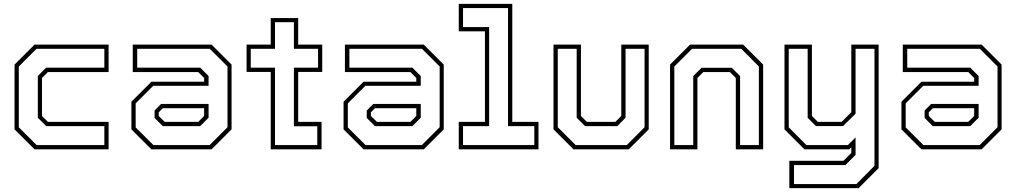

<svg xmlns="http://www.w3.org/2000/svg" viewBox="-20 -770 5240 990"><path d="M158 0 55 -103V-437L158 -540H540V-398.5H227L196.5 -368V-172L227 -141.5H540V0ZM169 -22H518V-119.5H218.5L175 -163V-378L217.5 -421H518V-518.5H168.5L77 -427V-113.5Z M760.5 0 657.5 -103V-245.5L760.5 -348.5H1032.5V-368L1002 -398.5H664.5V-540H1071L1174 -437V-103L1071 0ZM819.5 -119.5 777 -162V-200L810.5 -234H1055.5V-163L1012 -119.5ZM771 -22H1061L1153 -114V-427L1061.5 -518.5H687.5V-421H1012.5L1055.5 -378V-327.5H770L679.5 -237V-113ZM829.5 -141.5H1002L1032.5 -172V-212H819.5L798.5 -191V-172Z M1376 0V-399H1251.5V-540H1376V-677H1517.5V-540H1641.5V-399H1517.5V-141.5H1638V0ZM1398 -22H1616V-119H1495.5V-421H1620V-518.5H1495.5V-655.5H1398V-518.5H1273V-421H1398Z M1854.5 0 1751.5 -103V-245.5L1854.5 -348.5H2126.5V-368L2096 -398.5H1758.5V-540H2165L2268 -437V-103L2165 0ZM1913.5 -119.5 1871 -162V-200L1904.5 -234H2149.5V-163L2106 -119.5ZM1865 -22H2155L2247 -114V-427L2155.5 -518.5H1781.5V-421H2106.5L2149.5 -378V-327.5H1864L1773.5 -237V-113ZM1923.5 -141.5H2096L2126.5 -172V-212H1913.5L1892.5 -191V-172Z M2345.5 0V-141.5H2480.5V-608.5H2345.5V-750H2621.5V-141.5H2756.5V0ZM2367.5 -22H2735V-119.5H2599.5V-728.5H2367.5V-630.5H2502V-119.5H2367.5Z M2937 0 2834 -103V-540H2975.5V-172L3006 -141.5H3153L3183.5 -172V-540H3325V-103L3222 0ZM2948 -22H3212L3303.5 -114V-518.5H3205.5V-163L3163 -119.5H2997L2953.5 -163V-518.5H2856V-114Z M3435 0V-437L3538 -540H3812L3915 -437V0H3774V-368L3743.5 -398.5H3606.5L3576 -368V0ZM3457 -22H3554.5V-378L3597.5 -420.5H3753L3796 -378V-22H3893V-427L3802 -518.5H3548.5L3457 -427Z M4128 0 4025 -103V-540H4166.5V-172L4197 -141.5H4319.5L4369.5 -191.5V-540H4510.5V97L4407.5 200H4050V59H4329L4369.5 18.5V-10L4359.5 0ZM4074 179H4396L4489 85V-518.5H4391.5V-183.5L4327 -120H4187L4144.5 -162.5V-518.5H4047V-113.5L4138 -22H4352L4391.5 -61.5V28.5L4339 81H4074Z M4731 0 4628 -103V-245.5L4731 -348.5H5003V-368L4972.5 -398.5H4635V-540H5041.5L5144.5 -437V-103L5041.5 0ZM4790 -119.5 4747.5 -162V-200L4781 -234H5026V-163L4982.5 -119.5ZM4741.5 -22H5031.5L5123.5 -114V-427L5032 -518.5H4658V-421H4983L5026 -378V-327.5H4740.5L4650 -237V-113ZM4800 -141.5H4972.5L5003 -172V-212H4790L4769 -191V-172Z"/></svg>

Font: Tourney ExtraLight
Style: Regular
Weight: 250
Designer: Tyler Finck
Foundry: Etcetera Type Co
Version: Version 1.015